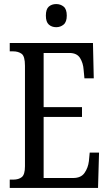

<svg xmlns="http://www.w3.org/2000/svg" viewBox="-20 -926 539 946"><path d="M28 0V-41H45Q72 -41 87.5 -53.5Q103 -66 103 -107V-602Q103 -649 86.5 -661Q70 -673 45 -673H28V-714H438L442 -540H396L392 -582Q390 -615 374.5 -640Q359 -665 322 -665H195V-398H384V-350H195V-49H341Q379 -49 396.5 -74Q414 -99 418 -132L422 -174H468L463 0ZM257 -792Q235 -792 220.5 -805Q206 -818 206 -849Q206 -881 220.5 -893.5Q235 -906 257 -906Q278 -906 293.5 -893.5Q309 -881 309 -849Q309 -818 293.5 -805Q278 -792 257 -792Z"/></svg>

Font: Noto Serif Myanmar ExtraCondensed
Style: Regular
Weight: 400
Width: 2
Designer: Ben Mitchell and the Monotype Design Team
Foundry: Monotype Imaging Inc.
Version: Version 2.106; ttfautohint (v1.8.4.7-5d5b)